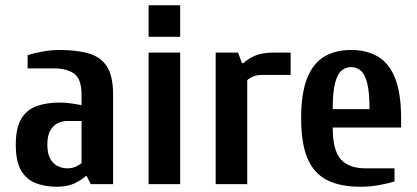

<svg xmlns="http://www.w3.org/2000/svg" viewBox="-20 -700 1585 730"><path d="M195 10Q153 10 117.5 -3Q82 -16 61 -50.5Q40 -85 40 -150Q40 -215 61.5 -249.5Q83 -284 120.5 -297Q158 -310 205 -310Q228 -310 249.5 -307Q271 -304 290 -300V-340Q290 -400 262 -420Q234 -440 185 -440H85V-490Q108 -498 141.5 -504Q175 -510 205 -510Q273 -510 318.5 -496.5Q364 -483 387 -446.5Q410 -410 410 -340V0H325L310 -30H305Q289 -15 262.5 -2.5Q236 10 195 10ZM235 -60Q254 -60 268.5 -66.5Q283 -73 290 -80V-240H235Q218 -240 200.5 -232Q183 -224 171.5 -204.5Q160 -185 160 -150Q160 -115 171.5 -95.5Q183 -76 200.5 -68Q218 -60 235 -60Z M545 0V-500H665V0ZM545 -560V-680H665V-560Z M800 0V-500H885L900 -460H905Q921 -475 948 -487.5Q975 -500 1020 -500H1085V-415H975Q956 -415 942 -409Q928 -403 920 -395V0Z M1350 10Q1273 10 1223 -15.5Q1173 -41 1149 -98Q1125 -155 1125 -250Q1125 -345 1147.5 -402Q1170 -459 1212.5 -484.5Q1255 -510 1315 -510Q1375 -510 1417.5 -484.5Q1460 -459 1482.5 -402Q1505 -345 1505 -250V-215H1245Q1245 -129 1275.5 -94.5Q1306 -60 1370 -60H1480V-10Q1458 -3 1423 3.5Q1388 10 1350 10ZM1245 -285H1385Q1385 -350 1376 -384.5Q1367 -419 1351 -432Q1335 -445 1315 -445Q1295 -445 1279 -432Q1263 -419 1254 -384.5Q1245 -350 1245 -285Z"/></svg>

Font: Cuprum
Style: Regular
Weight: 400
Designer: Jovanny Lemonad
Foundry: Jovanny Lemonad
Version: Version 3.000